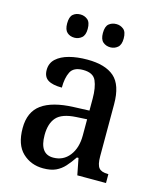

<svg xmlns="http://www.w3.org/2000/svg" viewBox="-113 -828 760 918"><g transform="rotate(15 266.5 -368.5)"><path d="M188 10Q127 10 85.5 -29.5Q44 -69 44 -151Q44 -231 96.5 -269Q149 -307 254 -311L331 -314V-373Q331 -428 316.5 -461Q302 -494 252 -494Q205 -494 190 -464Q175 -434 175 -386Q129 -386 106 -400.5Q83 -415 83 -449Q83 -483 106.5 -504.5Q130 -526 169.5 -536.5Q209 -547 259 -547Q348 -547 392.5 -508Q437 -469 437 -374V-116Q437 -74 450 -59Q463 -44 494 -44H497V0H355L339 -82H331Q312 -54 293.5 -33.5Q275 -13 250.5 -1.5Q226 10 188 10ZM221 -52Q271 -52 301 -90.5Q331 -129 331 -191V-271L278 -268Q208 -264 181 -233.5Q154 -203 154 -146Q154 -52 221 -52ZM349 -632Q327 -632 312 -645Q297 -658 297 -689Q297 -722 312 -734.5Q327 -747 349 -747Q369 -747 384.5 -734.5Q400 -722 400 -689Q400 -658 384.5 -645Q369 -632 349 -632ZM171 -632Q149 -632 134.5 -645Q120 -658 120 -689Q120 -722 134.5 -734.5Q149 -747 171 -747Q191 -747 206.5 -734.5Q222 -722 222 -689Q222 -658 206.5 -645Q191 -632 171 -632Z"/></g></svg>

Font: Noto Serif Khmer SemiCondensed Medium
Style: Regular
Weight: 500
Width: 4
Designer: Danh Hong and the Monotype Design Team
Foundry: Monotype Imaging Inc.
Version: Version 2.004; ttfautohint (v1.8.4.7-5d5b)